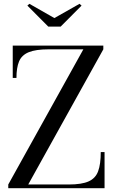

<svg xmlns="http://www.w3.org/2000/svg" viewBox="-20 -990 617 1010"><path d="M23.5 0V-19.5L418.5 -730.5H235.5Q167.5 -730.5 130.8 -715.2Q94 -700 80.2 -666.8Q66.5 -633.5 66.5 -580H47V-750H523.5V-730.5L128.5 -19.5H341.5Q410 -19.5 446.2 -35.8Q482.5 -52 496.2 -89.2Q510 -126.5 510 -190H530V0ZM234 -850 124 -960.5 134.5 -970 266 -895 398.5 -970 409 -960.5 299 -850Z"/></svg>

Font: Bodoni Moda SC
Style: Regular
Weight: 400
Designer: Owen Earl
Foundry: indestructible type
Version: Version 2.005